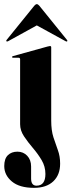

<svg xmlns="http://www.w3.org/2000/svg" viewBox="-40 -676 345 926"><path d="M207 -95Q207 -46.5 217.8 -13.5Q228.5 19.5 239.2 48.5Q250 77.5 250 113.5Q250 167.5 216.8 198.8Q183.5 230 124 230Q54 230 17.2 199.2Q-19.5 168.5 -19.5 125Q-19.5 89.5 -2 72.5Q15.5 55.5 44 55.5Q72.5 55.5 91.2 75.2Q110 95 110 127V185Q110 219.5 136 219.5Q179 219.5 179 163Q179 127 160.8 96.2Q142.5 65.5 118.2 37.2Q94 9 75.5 -19Q57 -47 57 -77V-390Q57 -397.5 49.5 -397.5H23.5Q18 -397.5 18 -401.5Q18 -404 23 -405.5L189 -451.5Q198 -454 201 -454Q207 -454 207 -447.5ZM-0.5 -477.5Q-6.5 -474.5 -8.5 -476.5Q-11.5 -479.5 -8 -483.5L125.5 -648.5Q132 -656 137.5 -656Q143 -656 149.5 -648.5L283 -483.5Q287 -479 283.5 -476.5Q282 -474.5 276 -477.5L137.5 -553.5Z"/></svg>

Font: Fraunces 144pt S000
Style: Bold
Weight: 700
Version: Version 1.000; ttfautohint (v1.8.3)